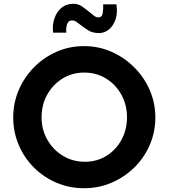

<svg xmlns="http://www.w3.org/2000/svg" viewBox="-20 -988 892 1016"><path d="M50 -367Q50 -443 79 -511Q108 -579 159.5 -631.5Q211 -684 279 -714Q347 -744 425 -744Q502 -744 570 -714Q638 -684 690.5 -631.5Q743 -579 772.5 -511Q802 -443 802 -367Q802 -289 772.5 -221Q743 -153 690.5 -101.5Q638 -50 570 -21Q502 8 425 8Q347 8 279 -21Q211 -50 159.5 -101.5Q108 -153 79 -221Q50 -289 50 -367ZM200 -367Q200 -302 230.5 -248.5Q261 -195 313 -163.5Q365 -132 430 -132Q493 -132 543.5 -163.5Q594 -195 623 -248.5Q652 -302 652 -367Q652 -434 622 -487.5Q592 -541 541 -572.5Q490 -604 426 -604Q362 -604 311 -572.5Q260 -541 230 -487.5Q200 -434 200 -367ZM504 -813Q470 -813 447 -827.5Q424 -842 405 -857Q394 -866 383.5 -873Q373 -880 361 -880Q341 -880 334.5 -858.5Q328 -837 331 -815H261Q256 -854 267.5 -889Q279 -924 304.5 -946Q330 -968 369 -968Q394 -968 414 -954Q434 -940 451 -926Q465 -914 477 -905Q489 -896 501 -896Q520 -896 523.5 -918.5Q527 -941 526 -965H596Q603 -922 592 -887.5Q581 -853 557.5 -833Q534 -813 504 -813Z"/></svg>

Font: Reem Kufi Fun
Style: Bold
Weight: 700
Designer: Khaled Hosny
Version: Version 1.005